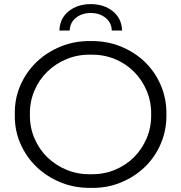

<svg xmlns="http://www.w3.org/2000/svg" viewBox="-20 -905 879 931"><path d="M52 -350Q50 -425 78.5 -490.5Q107 -556 157 -604Q207 -652 274.5 -679.5Q342 -707 420 -706Q497 -707 564.5 -680Q632 -653 682 -605Q732 -557 760 -491Q788 -425 787 -350Q788 -275 760 -209Q732 -143 682 -95Q632 -47 564.5 -19.5Q497 8 420 6Q342 7 274.5 -20.5Q207 -48 157 -96Q107 -144 78.5 -209.5Q50 -275 52 -350ZM713 -350Q714 -411 691.5 -464.5Q669 -518 629.5 -557.5Q590 -597 536 -619Q482 -641 420 -640Q358 -641 304 -619Q250 -597 209.5 -557.5Q169 -518 146.5 -464.5Q124 -411 125 -350Q124 -289 146.5 -235.5Q169 -182 209.5 -142.5Q250 -103 304 -81Q358 -59 420 -60Q482 -59 536 -81Q590 -103 629.5 -142.5Q669 -182 691.5 -235.5Q714 -289 713 -350ZM420 -885Q484 -885 527 -850.5Q570 -816 572 -757H522Q521 -795 492 -818.5Q463 -842 420 -842Q377 -842 348 -818.5Q319 -795 318 -757H268Q270 -816 313 -850.5Q356 -885 420 -885Z"/></svg>

Font: CMG Sans
Style: Regular
Weight: 400
Designer: Julieta Ulanovsky
Foundry: Julieta Ulanovsky
Version: Version 7.200